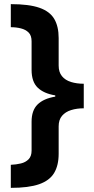

<svg xmlns="http://www.w3.org/2000/svg" viewBox="-20 -740 452 924"><path d="M32 53.1Q57.8 52.1 80.5 46.6Q103.2 41.2 117.6 26.5Q132 11.8 132 -15.3V-154.2Q132 -208.9 160.8 -237.2Q189.7 -265.6 245.9 -275V-281Q190.9 -289.8 161.5 -318.1Q132 -346.5 132 -403.6V-541.1Q132 -569.2 117.8 -583.4Q103.6 -597.6 80.9 -603.3Q58.2 -609.1 32 -609.1V-720.1Q119.6 -720.1 169.7 -702.6Q219.8 -685.1 241.1 -648.9Q262.3 -612.7 262.3 -556.8V-424.3Q262.3 -392.7 278.2 -373.4Q294 -354.1 321.5 -345.5Q349 -337 383.1 -337V-218.8Q349.6 -218.8 322.1 -210.2Q294.6 -201.6 278.5 -182.6Q262.3 -163.5 262.3 -131.9V0Q262.3 56.1 240.4 92.6Q218.4 129.1 168.1 146.6Q117.8 164.1 32 164.1Z"/></svg>

Font: Noto Sans Symbols
Style: Regular
Weight: 400
Designer: Monotype Design Team
Foundry: Monotype Imaging Inc.
Version: Version 2.002